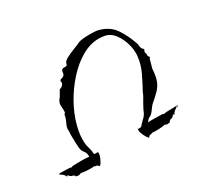

<svg xmlns="http://www.w3.org/2000/svg" viewBox="-117 -655 873 821"><g transform="rotate(-30 319.0 -244.0)"><path d="M162 11 151 1 148 3 140 -1Q135 0 129 0Q123 0 118 0Q108 0 97 -1Q86 -2 76 -4L66 0L51 -2Q50 -10 39.5 -12Q29 -14 23 -25L18 -20Q15 -28 8.5 -34Q2 -40 -6 -44L-4 -49Q7 -48 27 -48Q47 -48 55 -45L61 -48L102 -49Q112 -49 122.5 -48.5Q133 -48 143 -47V-49Q142 -64 137.5 -70.5Q133 -77 128.5 -84Q124 -91 123 -105Q122 -113 121.5 -127.5Q121 -142 121 -155Q121 -163 121 -170Q121 -177 122 -181Q119 -201 128.5 -219Q138 -237 141 -256L147 -263Q148 -275 147 -283Q146 -291 146 -298Q146 -306 149 -313.5Q152 -321 161 -331L177 -359Q185 -361 192 -367Q199 -373 199 -383L197 -388L203 -395Q210 -395 216.5 -399.5Q223 -404 224 -411Q225 -425 229.5 -428Q234 -431 239 -431H248Q255 -431 256 -438Q257 -450 275.5 -460Q294 -470 315 -478Q336 -486 346 -491Q356 -496 372.5 -497.5Q389 -499 405 -499Q417 -499 427 -498.5Q437 -498 442 -497Q495 -485 521 -447Q547 -409 564 -357Q564 -356 563.5 -355Q563 -354 564 -352Q564 -337 576 -328L571 -316L574 -305V-296L580 -285L576 -281L564 -238Q562 -202 554 -181Q546 -160 530.5 -144Q515 -128 489 -106Q481 -97 470.5 -82Q460 -67 445 -62Q440 -57 434 -49V-48Q442 -49 449.5 -49Q457 -49 464 -49L505 -48L511 -45Q519 -48 539.5 -48Q560 -48 570 -49L572 -44Q565 -40 558 -34Q551 -28 548 -20L543 -25Q537 -14 526.5 -12Q516 -10 515 -2L500 0L490 -4Q460 2 426 -1L418 3L415 1L404 11Q397 4 389 -12Q381 -28 381 -38V-48L383 -45Q387 -45 390.5 -45Q394 -45 398 -46Q410 -60 423 -72Q436 -84 443 -104Q457 -131 467 -147.5Q477 -164 477 -168Q496 -203 514 -240Q532 -277 536 -317Q539 -342 531 -373Q523 -404 505 -429.5Q487 -455 459 -461Q444 -464 430 -464Q387 -464 345.5 -440Q304 -416 268 -376.5Q232 -337 205 -289.5Q178 -242 164.5 -193Q151 -144 155 -103Q156 -94 160.5 -78.5Q165 -63 165 -55Q165 -52 165.5 -50Q166 -48 166 -46Q171 -46 175 -45.5Q179 -45 183 -45L185 -48V-38Q185 -28 177.5 -12Q170 4 162 11ZM573 -44V-49L580 -48L578 -44Z"/></g></svg>

Font: Kolker Brush
Style: Regular
Weight: 400
Designer: Robert E. Leuschke
Foundry: Robert E. Leuschke
Version: Version 1.010; ttfautohint (v1.8.3)